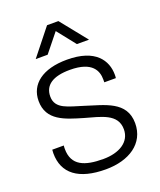

<svg xmlns="http://www.w3.org/2000/svg" viewBox="-137 -809 756 907"><g transform="rotate(-20 241.0 -355.5)"><path d="M104 -591H164L238 -683L311 -591H372L266 -723H209ZM238 12C355 12 442 -44 442 -146C442 -257 336 -275 244 -305C173 -328 108 -337 108 -401C108 -458 152 -488 238 -488C352 -488 371 -433 371 -392V-377H429C430 -384 430 -389 430 -394C430 -465 385 -538 241 -538C118 -538 49 -484 49 -400C49 -301 137 -277 221 -252C301 -229 382 -216 382 -137C382 -73 323 -38 243 -38C150 -38 88 -61 88 -145C88 -150 88 -154 89 -162H31C31 -156 30 -149 30 -144C30 -42 102 12 238 12Z"/></g></svg>

Font: Archivo ExtraLight
Style: Regular
Weight: 200
Designer: Hector Gatti
Foundry: Omnibus-Type
Version: Version 2.001